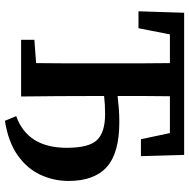

<svg xmlns="http://www.w3.org/2000/svg" viewBox="-14 -690 770 782"><g transform="rotate(90 371.0 -299.0)"><path d="M26 -478 32 -664H611L616 -488H547L522 -606H372Q371 -553 371 -499.5Q371 -446 371 -393Q396 -396 422.5 -398Q449 -400 477 -400Q603 -400 660 -349Q717 -298 717 -193Q717 -134 692.5 -80Q668 -26 614 13Q560 52 472 66L453 20Q582 -26 582 -186Q582 -276 550.5 -309Q519 -342 445 -342Q424 -342 406 -341Q388 -340 371 -338V-308Q371 -231 371.5 -154Q372 -77 373 0H142V-54L237 -61Q238 -122 238 -184Q238 -246 238 -308V-356Q238 -419 238 -481.5Q238 -544 237 -606H120L95 -478Z"/></g></svg>

Font: Source Serif 4 SmText Semibold
Style: Regular
Weight: 600
Designer: Frank Grießhammer
Foundry: Adobe
Version: Version 4.005;hotconv 1.1.0;makeotfexe 2.6.0